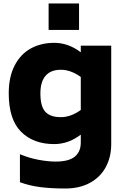

<svg xmlns="http://www.w3.org/2000/svg" viewBox="-20 -827 726 1098"><path d="M30 0ZM616 -566V-2Q616 70 585.5 127.5Q555 185 495.5 218Q436 251 353 251Q272 251 210 243Q148 235 94 215V55Q147 77 201 87Q255 97 298 97Q373 97 407.5 69Q442 41 442 -12V-57Q371 -3 290 -3Q171 -3 100.5 -73.5Q30 -144 30 -293Q30 -387 63.5 -452Q97 -517 155.5 -549.5Q214 -582 290 -582Q371 -582 442 -528V-566ZM442 -198V-387Q385 -428 328 -428Q270 -428 240.5 -393.5Q211 -359 211 -293Q211 -218 239.5 -187.5Q268 -157 328 -157Q385 -157 442 -198ZM258 -807H432V-656H258Z"/></svg>

Font: Biryani Black
Style: Regular
Weight: 900
Designer: Dan Reynolds and Mathieu Reguer
Foundry: Dan Reynolds and Mathieu Reguer
Version: Version 1.004; ttfautohint (v1.1) -l 5 -r 5 -G 72 -x 0 -D la